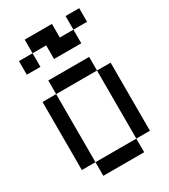

<svg xmlns="http://www.w3.org/2000/svg" viewBox="-237 -1110 1074 1221"><g transform="rotate(-30 300.0 -500.0)"><path d="M450 0H150V-100H50V-600H150V-700H450V-600H550V-100H450ZM150 -100H450V-600H150ZM50 -800V-900H150V-1000H350V-900H450V-1000H550V-900H450V-800H250V-900H150V-800Z"/></g></svg>

Font: Matrix Sans
Style: Regular
Weight: 400
Designer: Brad Neil
Version: Version 1.100